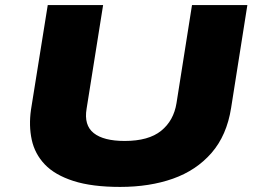

<svg xmlns="http://www.w3.org/2000/svg" viewBox="-20 -725 1017 756"><path d="M453 11Q342 11 269 -12.5Q196 -36 156.5 -77.5Q117 -119 105 -174.5Q93 -230 102 -293L168 -705H386L321 -297Q310 -232 349 -201Q388 -170 471 -170Q565 -170 614.5 -210Q664 -250 675 -319L736 -705H954L890 -300Q873 -192 813 -123Q753 -54 661 -21.5Q569 11 453 11Z"/></svg>

Font: Nunito Sans 7pt Expanded Black
Style: Italic
Weight: 900
Width: 7
Italic angle: -9°
Designer: Vernon Adams
Foundry: Vernon Adams
Version: Version 3.101;gftools[0.9.27]